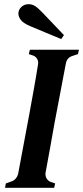

<svg xmlns="http://www.w3.org/2000/svg" viewBox="-20 -899 398 919"><path d="M4 0 8 -21 33 -30Q47 -34 55.5 -44.5Q64 -55 67 -68L120 -351Q130 -406 141.5 -469.5Q153 -533 162 -591Q165 -605 157.5 -617.5Q150 -630 136 -634L118 -640L123 -661H358L353 -640L329 -632Q300 -624 295 -594L241 -310Q231 -255 220 -192Q209 -129 198 -72Q196 -57 203 -45Q210 -33 223 -28L244 -21L239 0ZM286 -731 273 -712Q236 -728 198.5 -743Q161 -758 124 -774Q90 -789 79 -804.5Q68 -820 68 -834Q68 -852 82 -865.5Q96 -879 117 -879Q133 -879 147 -870.5Q161 -862 183 -839Q207 -814 234 -785.5Q261 -757 286 -731Z"/></svg>

Font: DM Serif Text
Style: Italic
Weight: 400
Italic angle: -12°
Designer: Colophon Foundry, Frank Grießhammer
Foundry: Colophon Foundry
Version: Version 5.100; ttfautohint (v1.8.2)